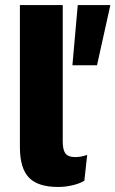

<svg xmlns="http://www.w3.org/2000/svg" viewBox="-20 -732 458 762"><path d="M229 -712V-170.2Q229 -137 240 -122.8Q251 -108.6 277.2 -108.6Q291.8 -108.6 302.1 -110.7Q312.4 -112.8 326 -117.2L314.8 -14.8Q297 -3.6 268.1 3.2Q239.2 10 210.8 10Q130.6 10 94.8 -27.2Q59 -64.4 59 -148V-712ZM418 -712 365 -473H267.4L288.6 -712Z"/></svg>

Font: Work Sans
Style: Regular
Weight: 400
Designer: Wei Huang
Foundry: Wei Huang
Version: Version 2.006; ttfautohint (v1.8.1.43-b0c9)